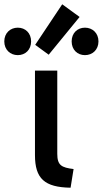

<svg xmlns="http://www.w3.org/2000/svg" viewBox="-92 -857 479 895"><path d="M251 -69 237 18C116 16 71 -24 71 -134V-528H175V-140C175 -86 195 -76 251 -69ZM72 -648 198 -837 279 -778 135 -602ZM53 -664C53 -625 26 -600 -9 -600C-44 -600 -72 -625 -72 -664C-72 -703 -44 -728 -9 -728C26 -728 53 -703 53 -664ZM367 -664C367 -625 339 -600 304 -600C269 -600 242 -625 242 -664C242 -703 269 -728 304 -728C339 -728 367 -703 367 -664Z"/></svg>

Font: Repo Medium
Style: Regular
Weight: 500
Designer: Stefan Peev
Foundry: Context Ltd
Version: Version 1.502